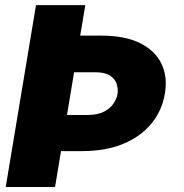

<svg xmlns="http://www.w3.org/2000/svg" viewBox="-20 -748 737 768"><path d="M124 -727.5H321.3L300.8 -605.5H384.8Q479.5 -605.5 539.8 -575.7Q600.1 -545.9 625.5 -493.9Q650.9 -441.9 639.6 -374Q628.4 -305.7 585.7 -253.7Q543 -201.7 472.9 -172.6Q402.8 -143.6 308.6 -143.6H224.1L200.2 0H2.9ZM248 -288.1H332Q371.6 -288.6 396.2 -301.5Q420.9 -314.5 433.8 -333.7Q446.8 -353 450.2 -372.1Q453.1 -392.1 446.8 -412.1Q440.4 -432.1 420.2 -445.6Q399.9 -459 360.4 -459H276.4Z"/></svg>

Font: Inter Black
Style: Italic
Weight: 900
Italic angle: -9.39999°
Designer: Rasmus Andersson
Foundry: rsms
Version: Version 4.000;git-a52131595